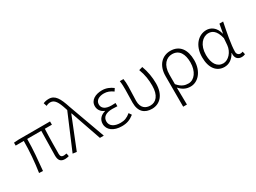

<svg xmlns="http://www.w3.org/2000/svg" viewBox="-53 -1610 3477 2612"><g transform="rotate(-30 1685.0 -304.5)"><path d="M519 13C545 13 564 8 581 3L572 -43C550 -39 537 -37 528 -37C493 -37 477 -54 477 -92C477 -155 478 -348 485 -482H596V-533H102L27 -528V-482H154C154 -326 139 -154 116 0L176 3C191 -150 208 -322 208 -482H429C427 -352 422 -164 422 -98C422 -22 451 13 519 13Z M704 8 900 -481H905L1072 0H1133L925 -574C876 -726 831 -808 733 -808C694 -808 666 -800 645 -790L662 -739C679 -749 700 -757 727 -757C795 -757 830 -694 868 -576L876 -550L643 0Z M1413 13C1491 13 1543 -6 1606 -55L1578 -97C1524 -52 1480 -36 1420 -36C1320 -36 1259 -79 1259 -149C1259 -217 1312 -257 1414 -257C1439 -257 1462 -256 1493 -254V-305C1466 -303 1450 -303 1430 -303C1328 -303 1286 -345 1286 -401C1286 -466 1346 -497 1419 -497C1471 -497 1515 -479 1560 -446L1586 -487C1538 -523 1483 -547 1418 -547C1314 -547 1227 -500 1227 -407C1227 -354 1257 -307 1313 -285V-280C1254 -265 1199 -223 1199 -145C1199 -50 1284 13 1413 13Z M1887 13C2008 13 2104 -80 2104 -260C2104 -358 2088 -451 2053 -547L1996 -531C2034 -433 2044 -347 2044 -260C2044 -107 1976 -37 1889 -37C1816 -37 1750 -75 1750 -189C1750 -252 1757 -345 1757 -412C1757 -458 1756 -495 1749 -533H1692C1700 -479 1700 -438 1700 -395C1700 -327 1696 -259 1696 -191C1696 -46 1775 13 1887 13Z M2265 199H2324C2323 97 2322 32 2320 -70C2374 -8 2430 13 2493 13C2605 13 2712 -93 2712 -275C2712 -441 2637 -547 2491 -547C2369 -547 2265 -457 2265 -281ZM2488 -38C2434 -38 2380 -52 2321 -123V-271C2321 -426 2401 -496 2489 -496C2604 -496 2652 -403 2652 -275C2652 -132 2579 -38 2488 -38Z M3025 13C3097 13 3157 -27 3199 -104H3203C3193 -26 3235 13 3293 13C3319 13 3337 7 3350 1L3340 -45C3329 -41 3315 -37 3302 -37C3273 -37 3249 -59 3249 -95C3249 -201 3285 -385 3315 -533H3257L3231 -391H3229C3201 -505 3126 -547 3057 -547C2934 -547 2824 -440 2824 -254C2824 -78 2907 13 3025 13ZM3035 -38C2940 -38 2885 -121 2885 -254C2885 -410 2970 -496 3060 -496C3112 -496 3178 -472 3211 -331L3203 -226C3194 -124 3115 -38 3035 -38Z"/></g></svg>

Font: Noto Sans JP Light
Style: Regular
Weight: 300
Designer: Ryoko NISHIZUKA (kana & ideographs); Paul D. Hunt (Latin, Greek & Cyrillic); Wenlong ZHANG (bopomofo); Sandoll Communica
Foundry: Adobe Systems Incorporated
Version: Version 1.004;PS 1.004;hotconv 1.0.82;makeotf.lib2.5.63406